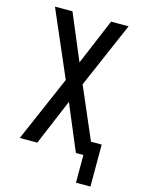

<svg xmlns="http://www.w3.org/2000/svg" viewBox="-131 -809 762 1038"><g transform="rotate(15 250.0 -290.0)"><path d="M400 155V0H358L250 -257L142 0H44L203 -367L44 -735H142L250 -478L358 -735H456L297 -368L421 -80H481V155Z"/></g></svg>

Font: Iosevka SS10 Medium
Style: Regular
Weight: 500
Monospace: yes
Designer: Belleve Invis
Foundry: Belleve Invis
Version: Version 28.0.6; ttfautohint (v1.8.4)